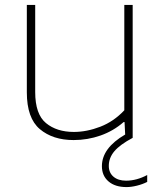

<svg xmlns="http://www.w3.org/2000/svg" viewBox="-20 -560 657 780"><path d="M279 9Q194.5 9 141.8 -35.5Q89 -80 89 -185V-540H123V-186Q123 -96 166.8 -60Q210.5 -24 280 -24Q332.5 -24 387.5 -45.2Q442.5 -66.5 485 -112V-540H519V0Q467.5 27.5 444.8 54.2Q422 81 422 114Q422 141.5 441 157.8Q460 174 492 174Q535 174 578 151V179Q559.5 188.5 536.5 194.2Q513.5 200 494 200Q447.5 200 420.8 177Q394 154 394 115Q394 41.5 488.5 -13.5L486 -64H482Q441 -28 388.5 -9.5Q336 9 279 9Z"/></svg>

Font: Encode Sans Exp Th
Style: Regular
Weight: 100
Width: 7
Designer: Multiple Designers
Foundry: Impallari Type
Version: Version 3.002; ttfautohint (v1.8.3) -l 8 -r 50 -G 200 -x 14 